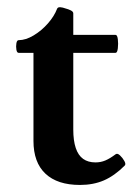

<svg xmlns="http://www.w3.org/2000/svg" viewBox="-20 -514 386 545"><path d="M207 11Q143 11 109 -21Q75 -53 75 -114V-364H33Q28 -364 26.5 -373Q25 -382 26.5 -391Q28 -400 33 -400Q53 -400 75.5 -413.5Q98 -427 116 -447.5Q134 -468 142 -489Q144 -494 151 -493.5Q158 -493 166 -490Q174 -488 181 -484.5Q188 -481 188 -476V-415H308Q313 -415 314.5 -402.5Q316 -390 314.5 -377Q313 -364 308 -364H188V-146Q188 -115 195 -94Q202 -73 216 -63Q230 -53 251 -53Q266 -53 279 -58.5Q292 -64 308 -76Q313 -80 320.5 -73Q328 -66 333 -57Q338 -48 334 -44Q305 -15 275 -2Q245 11 207 11Z"/></svg>

Font: Junicode VF
Style: Regular
Weight: 400
Designer: Peter S. Baker
Version: Version 2.213